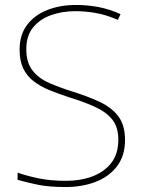

<svg xmlns="http://www.w3.org/2000/svg" viewBox="-20 -744 576 774"><path d="M484 -180Q484 -116 451.5 -73.5Q419 -31 364.5 -10.5Q310 10 245 10Q176 10 131.5 0.5Q87 -9 51 -19V-48Q91 -34 138.5 -24.5Q186 -15 247 -15Q304 -15 351.5 -32.5Q399 -50 428 -86.5Q457 -123 457 -181Q457 -231 433 -261.5Q409 -292 364.5 -312.5Q320 -333 258 -352Q215 -366 178.5 -381Q142 -396 115 -417Q88 -438 73.5 -468.5Q59 -499 59 -544Q59 -604 89.5 -644Q120 -684 171.5 -704Q223 -724 286 -724Q333 -724 377.5 -715.5Q422 -707 466 -687L455 -664Q409 -684 366.5 -691.5Q324 -699 284 -699Q231 -699 186 -683Q141 -667 113.5 -633.5Q86 -600 86 -546Q86 -492 111 -460Q136 -428 178.5 -409.5Q221 -391 272 -375Q336 -355 383.5 -332.5Q431 -310 457.5 -274.5Q484 -239 484 -180Z"/></svg>

Font: Noto Sans Armenian Thin
Style: Regular
Weight: 250
Version: Version 2.007